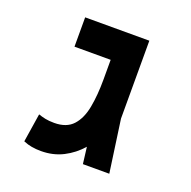

<svg xmlns="http://www.w3.org/2000/svg" viewBox="-110 -694 805 811"><g transform="rotate(20 293.0 -288.5)"><path d="M155.8 8.8Q134.3 8.8 115.2 5.6Q96.2 2.4 76.2 -5.9L96.2 -134.3Q109.9 -129.4 127 -125.7Q144 -122.1 168 -122.1Q223.1 -122.1 252 -153.8Q280.8 -185.5 291 -240.5Q301.3 -295.4 301.3 -365.2V-454.1H138.7V-585.9H427.2V-235.8L460.4 0H341.8L332.5 -74.7Q299.3 -36.6 254.9 -13.9Q210.4 8.8 155.8 8.8Z"/></g></svg>

Font: Cascadia Code NF
Style: Bold
Weight: 700
Monospace: yes
Designer: Aaron Bell
Foundry: Saja Typeworks
Version: Version 2404.023; ttfautohint (v1.8.4)